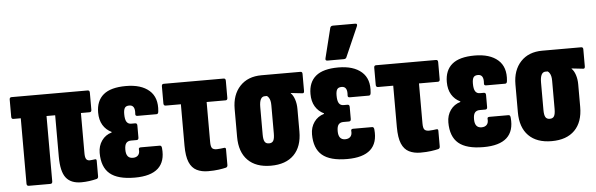

<svg xmlns="http://www.w3.org/2000/svg" viewBox="-48 -896 3298 1062"><g transform="rotate(-5 1601.0 -365.0)"><path d="M365 6Q307 6 280 -29Q253 -64 253 -146V-376H205V-13Q205 0 193 0H74Q62 0 62 -13V-376H21Q10 -376 10 -389V-484Q10 -497 21 -497H444Q455 -497 455 -484V-389Q455 -376 444 -376H396V-153Q396 -130 402 -120.5Q408 -111 422 -111Q428 -111 434.5 -112Q441 -113 451 -114Q460 -116 460 -105V-19Q460 -8 451 -5Q431 0 409 3Q387 6 365 6Z M662 6Q568 6 524 -31Q480 -68 480 -147Q480 -186 500.5 -215Q521 -244 556 -254V-257Q525 -272 508 -300.5Q491 -329 491 -370Q491 -435 531.5 -469Q572 -503 657 -503Q741 -503 786 -463.5Q831 -424 823 -348Q822 -333 812 -333H706Q693 -333 695 -346Q699 -394 666 -394Q648 -394 641 -383.5Q634 -373 634 -349Q634 -319 642.5 -306Q651 -293 668 -293H690Q701 -293 701 -280V-213Q701 -200 690 -200H659Q641 -200 632 -189Q623 -178 623 -152Q623 -128 632.5 -116Q642 -104 661 -104Q680 -104 690 -115Q700 -126 698 -146Q696 -158 709 -158H815Q825 -158 826 -143Q833 -69 792 -31.5Q751 6 662 6Z M1069 6Q1033 6 1006 -7.5Q979 -21 965 -54Q951 -87 951 -147V-376H867Q855 -376 855 -389V-484Q855 -497 866 -497H1199Q1210 -497 1210 -484V-389Q1210 -376 1199 -376H1094V-154Q1094 -128 1101.5 -119.5Q1109 -111 1127 -111Q1137 -111 1149 -112.5Q1161 -114 1169 -115Q1178 -116 1178 -106V-19Q1178 -8 1169 -5Q1153 -1 1128 2.5Q1103 6 1069 6Z M1418 6Q1335 6 1290 -39.5Q1245 -85 1245 -169V-324Q1245 -403 1289 -450Q1333 -497 1409 -497H1625Q1636 -497 1636 -485V-390Q1636 -376 1625 -378L1562 -385V-383Q1575 -371 1583 -347Q1591 -323 1591 -294V-169Q1591 -85 1546 -39.5Q1501 6 1418 6ZM1418 -118Q1435 -118 1442 -130Q1449 -142 1449 -170V-326Q1449 -342 1446.5 -352Q1444 -362 1439.5 -369Q1435 -376 1429 -380H1417Q1402 -380 1394.5 -365.5Q1387 -351 1387 -322V-170Q1387 -142 1394 -130Q1401 -118 1418 -118Z M1841 6Q1747 6 1703 -31Q1659 -68 1659 -147Q1659 -186 1679.5 -215Q1700 -244 1735 -254V-257Q1704 -272 1687 -300.5Q1670 -329 1670 -370Q1670 -435 1710.5 -469Q1751 -503 1836 -503Q1920 -503 1965 -463.5Q2010 -424 2002 -348Q2001 -333 1991 -333H1885Q1872 -333 1874 -346Q1878 -394 1845 -394Q1827 -394 1820 -383.5Q1813 -373 1813 -349Q1813 -319 1821.5 -306Q1830 -293 1847 -293H1869Q1880 -293 1880 -280V-213Q1880 -200 1869 -200H1838Q1820 -200 1811 -189Q1802 -178 1802 -152Q1802 -128 1811.5 -116Q1821 -104 1840 -104Q1859 -104 1869 -115Q1879 -126 1877 -146Q1875 -158 1888 -158H1994Q2004 -158 2005 -143Q2012 -69 1971 -31.5Q1930 6 1841 6ZM1780 -546Q1766 -546 1770 -560L1811 -725Q1814 -736 1827 -736H1950Q1965 -736 1958 -720L1886 -556Q1883 -546 1870 -546Z M2248 6Q2212 6 2185 -7.5Q2158 -21 2144 -54Q2130 -87 2130 -147V-376H2046Q2034 -376 2034 -389V-484Q2034 -497 2045 -497H2378Q2389 -497 2389 -484V-389Q2389 -376 2378 -376H2273V-154Q2273 -128 2280.5 -119.5Q2288 -111 2306 -111Q2316 -111 2328 -112.5Q2340 -114 2348 -115Q2357 -116 2357 -106V-19Q2357 -8 2348 -5Q2332 -1 2307 2.5Q2282 6 2248 6Z M2598 6Q2504 6 2460 -31Q2416 -68 2416 -147Q2416 -186 2436.5 -215Q2457 -244 2492 -254V-257Q2461 -272 2444 -300.5Q2427 -329 2427 -370Q2427 -435 2467.5 -469Q2508 -503 2593 -503Q2677 -503 2722 -463.5Q2767 -424 2759 -348Q2758 -333 2748 -333H2642Q2629 -333 2631 -346Q2635 -394 2602 -394Q2584 -394 2577 -383.5Q2570 -373 2570 -349Q2570 -319 2578.5 -306Q2587 -293 2604 -293H2626Q2637 -293 2637 -280V-213Q2637 -200 2626 -200H2595Q2577 -200 2568 -189Q2559 -178 2559 -152Q2559 -128 2568.5 -116Q2578 -104 2597 -104Q2616 -104 2626 -115Q2636 -126 2634 -146Q2632 -158 2645 -158H2751Q2761 -158 2762 -143Q2769 -69 2728 -31.5Q2687 6 2598 6Z M2977 6Q2894 6 2849 -39.5Q2804 -85 2804 -169V-324Q2804 -403 2848 -450Q2892 -497 2968 -497H3184Q3195 -497 3195 -485V-390Q3195 -376 3184 -378L3121 -385V-383Q3134 -371 3142 -347Q3150 -323 3150 -294V-169Q3150 -85 3105 -39.5Q3060 6 2977 6ZM2977 -118Q2994 -118 3001 -130Q3008 -142 3008 -170V-326Q3008 -342 3005.5 -352Q3003 -362 2998.5 -369Q2994 -376 2988 -380H2976Q2961 -380 2953.5 -365.5Q2946 -351 2946 -322V-170Q2946 -142 2953 -130Q2960 -118 2977 -118Z"/></g></svg>

Font: Sofia Sans Extra Condensed Black
Style: Regular
Weight: 900
Designer: Botio Nikoltchev, Ani Petrova
Foundry: lettersoup
Version: Version 4.101